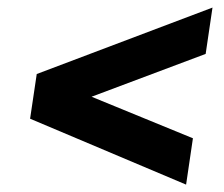

<svg xmlns="http://www.w3.org/2000/svg" viewBox="-20 -604 608 520"><path d="M484 -104 61.5 -282.5 79.5 -403.5 555.5 -583.5 537 -458 228 -342 502.5 -229.5Z"/></svg>

Font: Public Sans Thin
Style: Bold Italic
Weight: 700
Italic angle: -8°
Version: Version 2.001